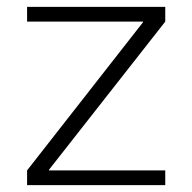

<svg xmlns="http://www.w3.org/2000/svg" viewBox="-20 -540 561 560"><path d="M59 0V-43L397 -475V-477H59V-520H462V-477L123 -45V-43H462V0Z"/></svg>

Font: M PLUS 2 Light
Style: Regular
Weight: 300
Designer: Coji Morishita
Foundry: UNDERFOREST DESIGN
Version: Version 1.001